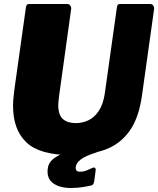

<svg xmlns="http://www.w3.org/2000/svg" viewBox="-20 -762 788 956"><path d="M687 -287Q671 -172 623 -107Q575 -42 501 -16Q427 10 333 10Q177 10 111 -53.5Q45 -117 45 -234Q45 -254 47 -275.5Q49 -297 52 -319L109 -725Q111 -736 114.5 -739Q118 -742 126 -742H316Q325 -742 330.5 -733.5Q336 -725 334 -715L274 -283Q273 -271 271.5 -260.5Q270 -250 270 -240Q270 -189 293.5 -169Q317 -149 357 -149Q390 -149 420 -163Q450 -177 472 -210Q494 -243 502 -298L562 -725Q564 -736 567 -739Q570 -742 579 -742H729Q738 -742 743.5 -733.5Q749 -725 747 -715L687 -287ZM218 76Q220 61 228.5 47.5Q237 34 258 20Q279 6 320 -8L463 -4Q405 14 382 32Q359 50 357 70Q356 81 361 87Q366 93 377 93Q397 93 411.5 86.5Q426 80 440 74Q449 70 453.5 74.5Q458 79 456 89L449 141Q448 147 445 153Q442 159 436 161Q420 165 393 169.5Q366 174 333 174Q276 174 243.5 149.5Q211 125 218 76Z"/></svg>

Font: Libre Franklin Black
Style: Italic
Weight: 900
Italic angle: -8°
Designer: Pablo Impallari, Rodrigo Fuenzalida, Nhung Nguyen
Foundry: Impallari Type
Version: Version 3.000